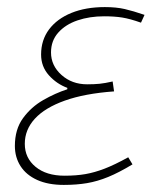

<svg xmlns="http://www.w3.org/2000/svg" viewBox="-20 -510 430 542"><path d="M160 12Q116 12 85 -2Q54 -16 38 -41Q22 -66 22 -98Q22 -145 45 -176.5Q68 -208 102 -227.5Q136 -247 170 -258V-262Q140 -273 118 -297.5Q96 -322 96 -356Q96 -397 118.5 -427Q141 -457 181.5 -473.5Q222 -490 276 -490Q308 -490 332 -484.5Q356 -479 388 -468L378 -446Q347 -457 325 -460.5Q303 -464 274 -464Q233 -464 199 -452.5Q165 -441 144.5 -418Q124 -395 124 -362Q124 -325 153.5 -298.5Q183 -272 226 -272Q246 -272 261 -273.5Q276 -275 298 -280L302 -252Q219 -246 163 -226Q107 -206 78.5 -175Q50 -144 50 -104Q50 -64 80.5 -39Q111 -14 162 -14Q195 -14 221 -18.5Q247 -23 275.5 -34Q304 -45 342 -66L354 -46Q316 -23 285.5 -10.5Q255 2 225.5 7Q196 12 160 12Z"/></svg>

Font: Source Sans Variable
Style: Italic
Weight: 200
Italic angle: -11°
Designer: Paul D. Hunt
Foundry: Adobe Systems Incorporated
Version: Version 3.006;hotconv 1.0.111;makeotfexe 2.5.65597